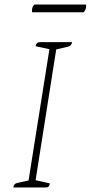

<svg xmlns="http://www.w3.org/2000/svg" viewBox="-20 -827 400 847"><path d="M39 0Q40 -17 57 -20L106 -31L198 -610L137 -623Q140 -641 156 -641H298Q295 -624 280 -621L228 -609L137 -32L200 -18Q198 -8 194.5 -4Q191 0 181 0ZM349 -773H122Q121 -775 121 -779Q121 -798 132 -807H359Q359 -806 359.5 -804.5Q360 -803 360 -801Q360 -784 349 -773Z"/></svg>

Font: Petrona Thin
Style: Italic
Weight: 100
Italic angle: -9°
Designer: Ringo R. Seeber
Foundry: Ringo R. Seeber
Version: Version 2.001; ttfautohint (v1.8.3)